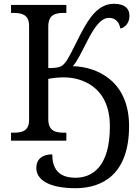

<svg xmlns="http://www.w3.org/2000/svg" viewBox="-20 -740 734 1010"><path d="M377 250C521 250 659 175 659 -77C659 -316 488 -389 363 -392C387 -419 405 -458 441 -528C482 -608 515 -646 554 -646C590 -646 608 -620 613 -590C638 -595 661 -619 661 -657C661 -693 639 -720 580 -720C502 -720 453 -657 402 -557C365 -484 341 -433 324 -412C307 -391 297 -382 234 -382V-600C234 -663 271 -672 316 -672H329V-714H38V-672H51C95 -672 133 -663 133 -604V-109C133 -50 95 -42 51 -42H38V0H329V-42H316C271 -42 234 -51 234 -114V-325C259 -330 287 -333 316 -333C405 -333 558 -288 558 -75C558 138 465 195 377 195C282 195 255 140 255 72C203 72 171 97 171 144C171 200 228 250 377 250Z"/></svg>

Font: Noto Serif Thai
Style: Regular
Weight: 400
Designer: Monotype Design Team
Foundry: Monotype Imaging Inc.
Version: Version 1.901